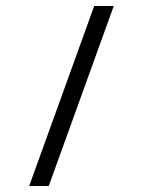

<svg xmlns="http://www.w3.org/2000/svg" viewBox="-20 -618 476 638"><path d="M358 -598H293L77 0H142Z"/></svg>

Font: linja pona
Style: Regular
Weight: 400
Foundry: jan Same & David A Roberts
Version: Version 4.9